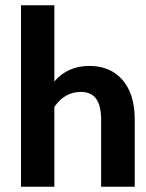

<svg xmlns="http://www.w3.org/2000/svg" viewBox="-20 -711 556 731"><path d="M493 -256V0H365V-255Q365 -309 346 -335Q327 -361 288 -361Q226 -361 187 -304V0H60V-691H187V-401Q238 -460 320 -460Q400 -460 446.5 -406.5Q493 -353 493 -256Z"/></svg>

Font: Fira Sans Extra Condensed Medium
Style: Regular
Weight: 500
Width: 1
Designer: Carrois Corporate & Edenspiekermann AG
Foundry: Carrois Corporate GbR & Edenspiekermann AG
Version: Version 4.203